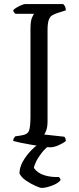

<svg xmlns="http://www.w3.org/2000/svg" viewBox="-20 -725 389 945"><path d="M227 0Q218 0 193 -3.5Q168 -7 137.5 -12Q107 -17 81.5 -22.5Q56 -28 45 -31Q45 -39 48.5 -45Q52 -51 55 -54L82 -58Q115 -62 122.5 -81Q130 -100 130 -152V-580Q130 -622 137.5 -638Q145 -654 147 -657H56Q53 -659 49.5 -663.5Q46 -668 45 -675Q50 -681 62 -688Q74 -695 86 -700Q98 -705 104 -705H291Q296 -701 300 -693Q304 -685 304 -674L263 -661Q247 -656 236 -649Q225 -642 219.5 -625.5Q214 -609 214 -575V-128Q214 -103 208.5 -86Q203 -69 197 -63L297 -52Q299 -50 301.5 -44.5Q304 -39 304 -31Q289 -19 267 -9.5Q245 0 227 0ZM184 200Q178 200 155 190Q132 180 108.5 164Q85 148 76 129Q76 92 103 52.5Q130 13 167 -14H230Q204 3 185 27.5Q166 52 156.5 73Q147 94 147 102Q166 128 199.5 138Q233 148 270 146Q272 148 275 152.5Q278 157 278 162Q265 178 235 189Q205 200 184 200Z"/></svg>

Font: Texturina 72pt
Style: Regular
Weight: 400
Designer: Guillermo Torres Carreño
Foundry: Omnibus-Type
Version: Version 1.002; ttfautohint (v1.8.3)